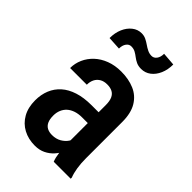

<svg xmlns="http://www.w3.org/2000/svg" viewBox="-225 -831 926 926"><g transform="rotate(45 237.5 -368.0)"><path d="M302.2 -107.4V-370.6Q302.2 -397.9 294.7 -414.6Q287.1 -431.2 272.7 -438.7Q258.3 -446.3 236.8 -446.3Q214.4 -446.3 199 -437Q183.6 -427.7 175.8 -411.9Q168 -396 168 -375.5H54.2Q54.2 -407.2 67.1 -436.5Q80.1 -465.8 104.5 -488.8Q128.9 -511.7 163.6 -524.9Q198.2 -538.1 240.7 -538.1Q291.5 -538.1 331.1 -521.2Q370.6 -504.4 393.3 -467Q416 -429.7 416 -369.1V-122.6Q416 -85.9 420.7 -57.4Q425.3 -28.8 433.6 -7.8V0H317.9Q310.1 -19 306.2 -48.8Q302.2 -78.6 302.2 -107.4ZM317.4 -321.8 317.9 -248H263.2Q238.8 -248 219.2 -241.5Q199.7 -234.9 186.3 -222.9Q172.9 -210.9 165.8 -193.8Q158.7 -176.8 158.7 -156.2Q158.7 -131.3 165.8 -115.7Q172.9 -100.1 186.8 -92.5Q200.7 -85 220.7 -85Q248 -85 268.3 -96.9Q288.6 -108.9 299.6 -126Q310.5 -143.1 308.1 -157.2L334 -109.9Q330.1 -91.3 319.6 -70.8Q309.1 -50.3 292.5 -31.7Q275.9 -13.2 252.4 -1.7Q229 9.8 198.2 9.8Q153.8 9.8 119.1 -8.8Q84.5 -27.3 64.7 -62.3Q44.9 -97.2 44.9 -146Q44.9 -185.5 58.1 -217.8Q71.3 -250 97.2 -273.2Q123 -296.4 162.4 -309.1Q201.7 -321.8 254.4 -321.8ZM326.2 -744.6 394 -739.3Q394 -703.6 381.6 -675Q369.1 -646.5 347.7 -630.4Q326.2 -614.3 299.3 -614.3Q279.8 -614.3 265.9 -620.8Q252 -627.4 240.7 -636.2Q229.5 -645 217.5 -651.6Q205.6 -658.2 189 -658.2Q174.3 -658.2 164.3 -644.5Q154.3 -630.9 154.3 -608.4L86.4 -612.3Q86.4 -647.9 98.6 -676.3Q110.8 -704.6 132.1 -721.4Q153.3 -738.3 180.2 -738.3Q196.3 -738.3 210 -731.7Q223.6 -725.1 236.1 -716.3Q248.5 -707.5 262 -700.9Q275.4 -694.3 290.5 -694.3Q305.7 -694.3 315.9 -708Q326.2 -721.7 326.2 -744.6Z"/></g></svg>

Font: Roboto Condensed Medium
Style: Regular
Weight: 500
Designer: Christian Robertson
Foundry: Google
Version: Version 3.0